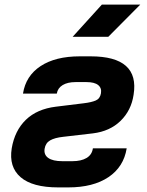

<svg xmlns="http://www.w3.org/2000/svg" viewBox="-20 -805 640 835"><path d="M277 10H233Q121 10 69.5 -34.5Q18 -79 31 -160Q44 -237 92.5 -284Q141 -331 223 -341L345 -356Q378 -360 396.5 -368Q415 -376 419 -399Q423 -422 407 -435Q391 -448 356 -448H309Q274 -448 252.5 -435Q231 -422 227 -398H80Q92 -475 156.5 -517.5Q221 -560 327 -560H374Q588 -560 561 -393Q551 -325 504.5 -279.5Q458 -234 384 -225L255 -210Q218 -206 198 -194.5Q178 -183 174 -158Q170 -132 190 -118Q210 -104 251 -104H295Q333 -104 356.5 -118Q380 -132 384 -160H531Q518 -79 451.5 -34.5Q385 10 277 10ZM296 -645 423 -785H590L451 -645Z"/></svg>

Font: JetBrains Mono ExtraBold
Style: Italic
Weight: 800
Italic angle: -9°
Monospace: yes
Designer: Philipp Nurullin, Konstantin Bulenkov
Foundry: JetBrains
Version: Version 2.305; ttfautohint (v1.8.4.7-5d5b)